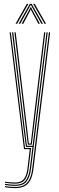

<svg xmlns="http://www.w3.org/2000/svg" viewBox="-20 -766 304 986"><path d="M57.8 200Q46.2 200 30.1 198.6Q14 197.2 5.8 195V189.2Q15 191.5 30.8 192.9Q46.5 194.2 57.8 194.2Q86.2 194.2 104 184.2Q121.8 174.2 131.6 153.8Q141.5 133.2 145.2 102L231.2 -600H237.5L151.5 102.8Q147.2 136 136.8 157.5Q126.2 179 107.1 189.5Q88 200 57.8 200ZM57.8 177.2Q47 177.2 31.8 175.9Q16.5 174.5 5.8 172.5V167Q15.8 168.8 30.9 170Q46 171.2 57.8 171.2Q88.2 171.2 102.5 153.5Q116.8 135.8 121.2 98.5L132.8 0H103.2L29.5 -600H35.5L108.5 -5.8H139.8L127.2 99.2Q122.5 139.8 106.8 158.5Q91 177.2 57.8 177.2ZM57.8 188.5Q46.2 188.5 30.9 187.1Q15.5 185.8 5.8 183.8V178Q15.8 180 30.8 181.4Q45.8 182.8 57.8 182.8Q95 182.8 111.6 161.9Q128.2 141 133.2 100.2L146.8 -11.5H113.2L100.8 -108.2L41.8 -600H48L106.2 -112.8L118.2 -17.2H147.5L219 -600H225L139.2 101Q134 144 116.4 166.2Q98.8 188.5 57.8 188.5ZM123 -23.2 111.8 -117 54.2 -600H60.5L117.5 -120.8L128 -29H138L148.8 -120.8L206.5 -600H212.8L154.2 -114.5L143 -23.2ZM59.8 -644 117.8 -746.2H125.8L67.8 -644ZM75.5 -644 133.2 -746.2H142.8L200.5 -644H192.5L145 -729L139.5 -739.5H136.8L131 -729L83.8 -644ZM91.2 -644 130.5 -716.2 136.2 -728.8H139.8L145.5 -716.2L185 -644H176.8L141 -711L139.2 -717H137L135.2 -711L99.5 -644ZM208.5 -644 150.2 -746.2H158.2L216.5 -644Z"/></svg>

Font: Big Shoulders Inline Display ExtraLight
Style: Regular
Weight: 250
Version: Version 2.002